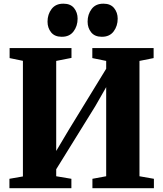

<svg xmlns="http://www.w3.org/2000/svg" viewBox="-20 -998 866 1018"><path d="M30 0V-50L101.5 -62.5V-675.5L31 -690V-743H359V-691L278 -675V-197.5L344 -308.5L543 -633.5V-675L469.5 -690V-743H794.5V-690L719.5 -675V-63.5L796 -50V0H470V-50L543 -63.5V-536L485.5 -435.5L278 -100.5V-63.5L358.5 -50V0ZM307 -803Q270 -803 251 -826.5Q232 -850 232 -883Q232 -922 253.5 -950.2Q275 -978.5 315.5 -978.5H316.5Q354 -978.5 372.8 -955Q391.5 -931.5 391.5 -899Q391.5 -860.5 370.2 -831.8Q349 -803 308 -803ZM519.5 -803Q482.5 -803 463.5 -826.5Q444.5 -850 444.5 -883Q444.5 -922 465.8 -950.2Q487 -978.5 528 -978.5H529Q566 -978.5 585 -955Q604 -931.5 604 -899Q604 -860.5 582.8 -831.8Q561.5 -803 520.5 -803Z"/></svg>

Font: Merriweather 60pt Black
Style: Regular
Weight: 900
Version: Version 2.100